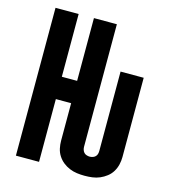

<svg xmlns="http://www.w3.org/2000/svg" viewBox="-110 -824 821 922"><g transform="rotate(15 300.0 -363.5)"><path d="M395 8Q376 8 357 5.5Q338 3 320 -4.5Q302 -12 287 -24Q272 -36 261.5 -52.5Q251 -69 247 -88Q243 -107 243 -126V-312H167V0H52V-735H167V-423H243V-735H357V-126Q357 -118 359.5 -110.5Q362 -103 367 -97.5Q372 -92 380 -89.5Q388 -87 395 -87Q403 -87 410.5 -89.5Q418 -92 423.5 -97.5Q429 -103 431 -110.5Q433 -118 433 -126V-520H548V-126Q548 -107 543.5 -88Q539 -69 529 -52.5Q519 -36 503.5 -24Q488 -12 470.5 -4.5Q453 3 434 5.5Q415 8 395 8Z"/></g></svg>

Font: Iosevka Extrabold Extended
Style: Regular
Weight: 800
Width: 7
Monospace: yes
Designer: Belleve Invis
Foundry: Belleve Invis
Version: Version 32.5.0; ttfautohint (v1.8.4)